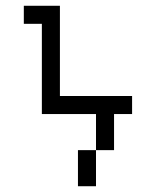

<svg xmlns="http://www.w3.org/2000/svg" viewBox="-20 -645 540 665"><path d="M187.5 -312.5H437.5V-250H375V-125H312.5V-250H125V-562.5H62.5V-625H187.5ZM250 -125H312.5V0H250Z"/></svg>

Font: 寒蝉点阵体 16px
Style: Regular
Weight: 400
Designer: Designed by Warren2060
Foundry: ChillType
Version: Version 1.000